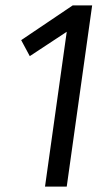

<svg xmlns="http://www.w3.org/2000/svg" viewBox="-20 -688 405 708"><path d="M319.8 -668 226.1 0H146L226.1 -570.8L89.8 -481L58.1 -540L248 -668Z"/></svg>

Font: Fira Sans Compressed Book
Style: Italic
Weight: 350
Width: 3
Italic angle: -8°
Designer: Carrois Corporate & Edenspiekermann AG
Foundry: Carrois Corporate GbR & Edenspiekermann AG
Version: Version 4.203;PS 004.203;hotconv 1.0.88;makeotf.lib2.5.64775